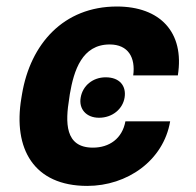

<svg xmlns="http://www.w3.org/2000/svg" viewBox="-20 -573 615 602"><path d="M233 -267.4C226.6 -232.2 249.6 -203.8 290.5 -203.8C332.7 -203.8 365.1 -231.5 370.7 -267.4C376.4 -304 354.8 -330.6 311.4 -330.6C270.6 -330.6 239.3 -304 233 -267.4ZM46.9 -264.9C20.6 -106.9 85.6 9.9 253.6 9.9C378.6 9.9 492.5 -69.2 513.5 -192.5H373.2C363.3 -138.5 322.8 -110.1 271.3 -110.1C182.9 -110.1 184.7 -189.6 197.1 -264.9L198.9 -277.7C211.6 -352.3 237.2 -433.6 323.9 -433.6C382.5 -433.6 405.2 -392 397.7 -336.6H537.6C559.3 -473.4 480.5 -552.6 346.6 -552.6C179 -552.6 75.3 -435 49 -277.7Z"/></svg>

Font: Magic Ui Pro
Style: Bold Italic
Weight: 700
Italic angle: -9.39999°
Designer: Stefan Endress, Andreas Faust
Version: Version 1.000;FEAKit 1.0